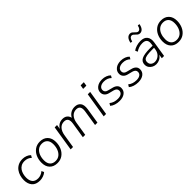

<svg xmlns="http://www.w3.org/2000/svg" viewBox="312 -2092 3467 3467"><g transform="rotate(-45 2045.0 -358.5)"><path d="M253 8Q149 8 99 -51Q49 -110 49 -205Q49 -258 63.5 -309.5Q78 -361 108.5 -402.5Q139 -444 187 -469Q235 -494 301 -494Q349 -494 392 -477Q435 -460 461 -432L436 -387Q383 -441 301 -441Q250 -441 214 -421Q178 -401 155 -366.5Q132 -332 121.5 -290Q111 -248 111 -205Q111 -132 145.5 -88Q180 -44 259 -44Q290 -44 325.5 -57Q361 -70 390 -97L412 -50Q383 -23 339 -7.5Q295 8 253 8Z M699 8Q605 8 551 -48Q497 -104 497 -203Q497 -282 526.5 -348Q556 -414 612 -454Q668 -494 746 -494Q839 -494 893.5 -437.5Q948 -381 948 -283Q948 -203 918 -137Q888 -71 832.5 -31.5Q777 8 699 8ZM701 -43Q761 -43 802 -76Q843 -109 864.5 -164Q886 -219 886 -285Q886 -362 848 -402Q810 -442 743 -442Q684 -442 642.5 -409Q601 -376 580 -321Q559 -266 559 -200Q559 -123 596.5 -83Q634 -43 701 -43Z M1040 0 1117 -485H1177L1163 -399Q1219 -494 1323 -494Q1377 -494 1412 -467Q1447 -440 1458 -389Q1483 -438 1528 -466Q1573 -494 1633 -494Q1709 -494 1747.5 -445.5Q1786 -397 1771 -295L1724 0H1663L1710 -299Q1732 -441 1621 -441Q1554 -441 1510.5 -394Q1467 -347 1454 -264L1412 0H1351L1399 -299Q1421 -441 1310 -441Q1244 -441 1200.5 -394Q1157 -347 1143 -264L1101 0Z M1972 -613 1985 -690H2066L2054 -613ZM1884 0 1962 -485H2023L1945 0Z M2286 8Q2229 8 2179.5 -8Q2130 -24 2100 -52L2127 -96Q2162 -67 2202.5 -54.5Q2243 -42 2289 -42Q2346 -42 2379 -65Q2412 -88 2412 -131Q2412 -159 2393.5 -177Q2375 -195 2342 -204L2247 -228Q2199 -240 2171.5 -271Q2144 -302 2144 -347Q2144 -411 2195.5 -452.5Q2247 -494 2333 -494Q2384 -494 2429 -476.5Q2474 -459 2500 -430L2475 -387Q2420 -443 2331 -443Q2273 -443 2238 -418Q2203 -393 2203 -349Q2203 -323 2219 -303.5Q2235 -284 2269 -276L2365 -251Q2414 -239 2443 -210Q2472 -181 2472 -136Q2472 -68 2420.5 -30Q2369 8 2286 8Z M2764 8Q2707 8 2657.5 -8Q2608 -24 2578 -52L2605 -96Q2640 -67 2680.5 -54.5Q2721 -42 2767 -42Q2824 -42 2857 -65Q2890 -88 2890 -131Q2890 -159 2871.5 -177Q2853 -195 2820 -204L2725 -228Q2677 -240 2649.5 -271Q2622 -302 2622 -347Q2622 -411 2673.5 -452.5Q2725 -494 2811 -494Q2862 -494 2907 -476.5Q2952 -459 2978 -430L2953 -387Q2898 -443 2809 -443Q2751 -443 2716 -418Q2681 -393 2681 -349Q2681 -323 2697 -303.5Q2713 -284 2747 -276L2843 -251Q2892 -239 2921 -210Q2950 -181 2950 -136Q2950 -68 2898.5 -30Q2847 8 2764 8Z M3223 8Q3182 8 3146 -10Q3110 -28 3087.5 -60.5Q3065 -93 3065 -136Q3065 -212 3130.5 -245Q3196 -278 3340 -278H3411L3416 -313Q3427 -376 3401 -409Q3375 -442 3309 -442Q3219 -442 3144 -390L3124 -437Q3159 -463 3210.5 -478.5Q3262 -494 3314 -494Q3408 -494 3448 -440.5Q3488 -387 3473 -296L3426 0H3368L3380 -78Q3354 -34 3311 -13Q3268 8 3223 8ZM3234 -41Q3292 -41 3338.5 -80.5Q3385 -120 3397 -191L3403 -233H3354Q3269 -233 3220 -224.5Q3171 -216 3150.5 -195Q3130 -174 3130 -139Q3130 -90 3161.5 -65.5Q3193 -41 3234 -41ZM3204 -592 3165 -595Q3175 -656 3204 -689Q3233 -722 3275 -722Q3301 -722 3319 -707.5Q3337 -693 3353 -676Q3366 -663 3379.5 -652Q3393 -641 3409 -641Q3461 -641 3479 -725L3518 -722Q3508 -661 3479.5 -628Q3451 -595 3410 -595Q3383 -595 3364.5 -609.5Q3346 -624 3331 -640Q3317 -654 3303.5 -665Q3290 -676 3274 -676Q3222 -676 3204 -592Z M3793 8Q3699 8 3645 -48Q3591 -104 3591 -203Q3591 -282 3620.5 -348Q3650 -414 3706 -454Q3762 -494 3840 -494Q3933 -494 3987.5 -437.5Q4042 -381 4042 -283Q4042 -203 4012 -137Q3982 -71 3926.5 -31.5Q3871 8 3793 8ZM3795 -43Q3855 -43 3896 -76Q3937 -109 3958.5 -164Q3980 -219 3980 -285Q3980 -362 3942 -402Q3904 -442 3837 -442Q3778 -442 3736.5 -409Q3695 -376 3674 -321Q3653 -266 3653 -200Q3653 -123 3690.5 -83Q3728 -43 3795 -43Z"/></g></svg>

Font: Nunito Sans Light
Style: Italic
Weight: 300
Italic angle: -9°
Designer: Vernon Adams
Foundry: Vernon Adams
Version: Version 3.006; ttfautohint (v1.8.3)